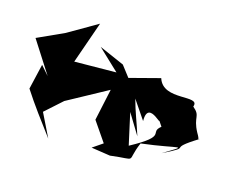

<svg xmlns="http://www.w3.org/2000/svg" viewBox="-149 -778 1270 1060"><g transform="rotate(20 486.0 -248.0)"><path d="M203 -324 272 -595 111 -482 -36 -399 99 -224 49 -272 28 -125C86 -50 153 24 220 99L142 -30L232 -126L452 -272L429 -88L517 19L462 64L572 71C732 36 665 81 708 -50C927 -96 968 -137 835 -39C999 -138 843 -63 1008 -186C992 -179 1011 -174 982 -213C931 -291 968 -302 912 -341C934 -419 740 -311 692 -428L521 -367L467 -426L319 -476L449 -373L133 -342ZM785 -176C727 -121 840 -141 651 -16L595 -194L678 -81C652 -145 620 -206 596 -273L679 -171C665 -309 816 -141 744 -227Z"/></g></svg>

Font: Asimov Silicon
Style: Regular
Weight: 400
Designer: Google
Version: Version 2.000980; 2014